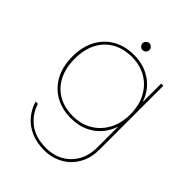

<svg xmlns="http://www.w3.org/2000/svg" viewBox="-258 -794 1188 1188"><g transform="rotate(45 335.5 -200.5)"><path d="M323 -547Q388 -547 437.5 -524Q487 -501 520 -462.5Q553 -424 567 -377V-540H586V20Q586 78 566.5 123.5Q547 169 513.5 200.5Q480 232 437 248Q394 264 347 264Q280 264 229.5 241.5Q179 219 145.5 179.5Q112 140 96 88H116Q138 158 195.5 202Q253 246 347 246Q409 246 458.5 218.5Q508 191 537.5 140Q567 89 567 20V-164Q553 -117 520 -78Q487 -39 437.5 -16Q388 7 323 7Q245 7 186 -26.5Q127 -60 93.5 -122Q60 -184 60 -270Q60 -356 93.5 -418Q127 -480 186 -513.5Q245 -547 323 -547ZM567 -270Q567 -348 535.5 -406.5Q504 -465 449 -497Q394 -529 323 -529Q249 -529 194.5 -498Q140 -467 110 -409Q80 -351 80 -270Q80 -190 110 -131.5Q140 -73 194.5 -42Q249 -11 323 -11Q394 -11 449 -43.5Q504 -76 535.5 -134Q567 -192 567 -270ZM339 -605Q327 -605 318 -614Q309 -623 309 -635Q309 -647 318 -656Q327 -665 339 -665Q351 -665 360 -656Q369 -647 369 -635Q369 -623 360 -614Q351 -605 339 -605Z"/></g></svg>

Font: Poppins Devanagari Thin
Style: Regular
Weight: 100
Designer: Ninad Kale (Devanagari), Jonny Pinhorn (Latin)
Foundry: Indian Type Foundry
Version: 4.005